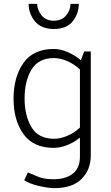

<svg xmlns="http://www.w3.org/2000/svg" viewBox="-20 -751 571 992"><path d="M258 -601Q192 -602 160 -641.5Q128 -681 128 -731H172Q172 -700 194.5 -672Q217 -644 258 -644Q299 -644 321.5 -671Q344 -698 344 -731H387Q387 -681 356 -641.5Q325 -602 258 -601ZM260 -451Q178 -451 142.5 -391Q107 -331 107 -243Q107 -154 142.5 -94Q178 -34 260 -34Q290 -34 326 -48.5Q362 -63 393 -92V-392Q362 -421 326 -436Q290 -451 260 -451ZM260 221Q231 221 182 210Q133 199 105 180L124 140Q154 153 181.5 164Q209 175 258 175Q319 175 356 146.5Q393 118 393 58V-40Q364 -16 327.5 -1.5Q291 13 258 13Q152 13 101 -58.5Q50 -130 50 -241Q50 -353 101 -425.5Q152 -498 258 -498Q293 -498 330.5 -481.5Q368 -465 398 -440L415 -485H449V53Q449 125 402 173Q355 221 260 221Z"/></svg>

Font: Palanquin ExtraLight
Style: Regular
Weight: 275
Designer: Pria Ravichandran
Version: Version 1.001